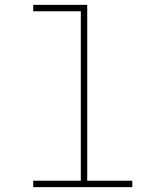

<svg xmlns="http://www.w3.org/2000/svg" viewBox="-20 -770 640 790"><path d="M116.7 -750H338.9V-26.4H524.4V0H116.7V-26.4H312.5V-723.6H116.7Z"/></svg>

Font: Roboto Mono Thin
Style: Regular
Weight: 250
Designer: Google
Version: Version 2.000985; 2015; ttfautohint (v1.3)